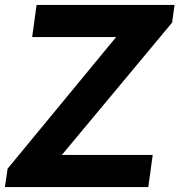

<svg xmlns="http://www.w3.org/2000/svg" viewBox="-20 -762 731 782"><path d="M584 0 602 -131H232L681 -670L691 -742H129L111 -611H453L11 -75L0 0Z"/></svg>

Font: Cheyenne Sans
Style: Bold Italic
Weight: 700
Italic angle: -8.13011°
Designer: The Public Sans project authors (U.S. Web Design System), Libre Franklin designed by Pablo Impallari and Rodrigo Fuenzal
Foundry: The Cheyenne Sans Project Authors
Version: Version 2.007